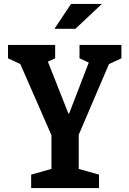

<svg xmlns="http://www.w3.org/2000/svg" viewBox="-20 -959 660 979"><path d="M65.6 -673.4 102.8 -623.7 20.9 -661.5V-730H261.2V-661.5L177.8 -623.4L212.8 -673.4L328.5 -380.6H332.7L447.2 -677.8L468.9 -623.2L385.4 -661.7V-729.8H599.1V-661.7L517.3 -623.7L555.1 -677.8L371.8 -249.4H251.2ZM138.9 -68.5 274.9 -107 242.3 -51.2V-296H381.4V-51.2L348.8 -107L484.8 -68.5V0H138.9ZM499.4 -939H342.3L257.6 -812.1H364.6Z"/></svg>

Font: Monaspace Xenon Var
Style: Regular
Weight: 400
Designer: Riley Cran and the Lettermatic Team
Version: Version 1.000 (Monaspace Xenon Var)